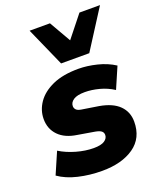

<svg xmlns="http://www.w3.org/2000/svg" viewBox="-143 -849 784 948"><g transform="rotate(-20 249.0 -375.5)"><path d="M229 11Q164 11 104.5 -3Q45 -17 4 -46L53 -159Q90 -136 137.5 -122.5Q185 -109 228 -109Q267 -109 285 -121Q303 -133 303 -151Q303 -164 293.5 -171.5Q284 -179 262 -183L173 -198Q111 -207 77.5 -241.5Q44 -276 44 -328Q44 -374 71.5 -414Q99 -454 153.5 -478.5Q208 -503 290 -503Q335 -503 386 -490.5Q437 -478 477 -452L429 -341Q395 -363 355.5 -373.5Q316 -384 280 -384Q239 -384 220 -371Q201 -358 201 -339Q201 -328 208.5 -320Q216 -312 234 -309L323 -295Q392 -283 426 -249Q460 -215 460 -164Q460 -78 396.5 -33.5Q333 11 229 11ZM219 -557 128 -762H235L300 -649L390 -762H498L367 -557Z"/></g></svg>

Font: Nunito Sans Black
Style: Italic
Weight: 900
Italic angle: -9°
Designer: Vernon Adams
Foundry: Vernon Adams
Version: Version 3.006; ttfautohint (v1.8.3)